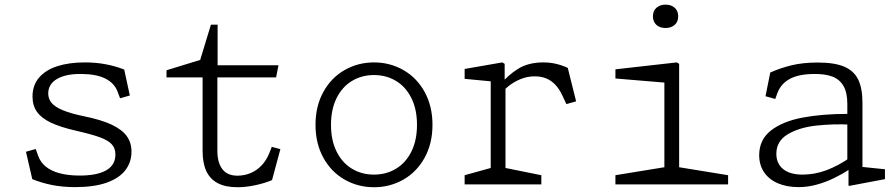

<svg xmlns="http://www.w3.org/2000/svg" viewBox="-20 -774 3760 806"><path d="M115.5 -22 89 -137 130 -148.5 140 -120.5Q150 -92 173.2 -73.8Q196.5 -55.5 231 -46.5Q265.5 -37.5 310.5 -37Q386.5 -36.5 425.5 -58.8Q464.5 -81 464.5 -125.5Q464.5 -151.5 449.2 -168.2Q434 -185 399 -197.8Q364 -210.5 298 -225.5Q233 -240.5 193.5 -259.2Q154 -278 135.2 -304.5Q116.5 -331 116.5 -368.5Q116.5 -416 143.8 -448Q171 -480 220.2 -496Q269.5 -512 336 -512Q383 -512 423.8 -504.2Q464.5 -496.5 501.5 -482L525 -373L484 -361.5L473.5 -389.5Q460.5 -424.5 423 -443.8Q385.5 -463 322 -463.5Q258 -464.5 220.2 -443Q182.5 -421.5 182.5 -381.5Q182.5 -359.5 196.2 -342.5Q210 -325.5 242.5 -311.8Q275 -298 330 -286.5Q404.5 -271.5 448.5 -250.8Q492.5 -230 512.2 -202.5Q532 -175 532 -137.5Q532 -93 506.2 -59.5Q480.5 -26 427.8 -7.2Q375 11.5 296 11.5Q243 11.5 199 2.8Q155 -6 115.5 -22Z M830.5 -140V-461.5L853 -449H679V-479L833.5 -526.5L808.5 -483.5L865.5 -670.5H893.5V-486.5L871 -500H1149L1139 -449H871L892.5 -461.5V-141Q892.5 -91 913.8 -63.5Q935 -36 978.5 -36.5Q1008 -37 1033.8 -48.2Q1059.5 -59.5 1079 -80.5Q1098.5 -101.5 1110 -130L1121 -157.5L1157 -148L1122 -18Q1093 -5.5 1053.2 3.2Q1013.5 12 977 12Q926.5 12 894.2 -5Q862 -22 846.2 -55.5Q830.5 -89 830.5 -140Z M1304.5 -250Q1304.5 -328.5 1337.5 -388.2Q1370.5 -448 1426.8 -480Q1483 -512 1550 -512Q1617 -512 1673.2 -480Q1729.5 -448 1762.5 -388.2Q1795.5 -328.5 1795.5 -250Q1795.5 -171.5 1762.5 -111.8Q1729.5 -52 1673.2 -20Q1617 12 1550 12Q1483 12 1426.8 -20Q1370.5 -52 1337.5 -111.8Q1304.5 -171.5 1304.5 -250ZM1730.5 -250Q1730.5 -315 1707 -362.2Q1683.5 -409.5 1642.5 -434.2Q1601.5 -459 1550 -459Q1498.5 -459 1457.5 -434.2Q1416.5 -409.5 1393 -362.2Q1369.5 -315 1369.5 -250Q1369.5 -185 1393 -137.8Q1416.5 -90.5 1457.5 -65.8Q1498.5 -41 1550 -41Q1601.5 -41 1642.5 -65.8Q1683.5 -90.5 1707 -137.8Q1730.5 -185 1730.5 -250Z M1930.5 -38.5 2051.5 -72 2040 -45V-457.5L2062 -430.5L1930.5 -443V-484.5L2088.5 -512L2098.5 -506V-426.5L2102 -419.5V-40L2086.5 -72L2252.5 -38.5V0H1930.5ZM2225 -453.5Q2192.5 -453.5 2164.2 -441.5Q2136 -429.5 2115.8 -413.2Q2095.5 -397 2075.5 -376.5V-414.5Q2112 -458.5 2155 -485.2Q2198 -512 2261 -512Q2288.5 -512 2313.5 -506.2Q2338.5 -500.5 2363.5 -489L2398.5 -348.5L2357.5 -337L2341.5 -371.5Q2328 -401 2310.5 -419Q2293 -437 2272 -445.2Q2251 -453.5 2225 -453.5Z M2563.5 -38.5 2784.5 -74.5 2769 -42.5V-452.5L2791 -425.5L2563.5 -444.5V-483L2821 -512L2831 -506V-42.5L2815.5 -74.5L3036.5 -38.5V0H2563.5ZM2721 -705.5Q2721 -728.5 2735.8 -741.5Q2750.5 -754.5 2774 -754.5Q2797.5 -754.5 2812.2 -741.5Q2827 -728.5 2827 -705.5Q2827 -682.5 2812.2 -669.5Q2797.5 -656.5 2774 -656.5Q2758.5 -656.5 2746.5 -662.2Q2734.5 -668 2727.8 -679.2Q2721 -690.5 2721 -705.5Z M3542 -68.5 3537 -79.5V-337.5Q3537 -386 3520.5 -413.8Q3504 -441.5 3473.5 -452.8Q3443 -464 3397 -463.5Q3332.5 -463 3295 -442.5Q3257.5 -422 3243 -382L3234.5 -358.5L3193.5 -370L3213.5 -469.5Q3257 -489 3304 -500.2Q3351 -511.5 3412.5 -511.5Q3482.5 -511.5 3523.2 -494.5Q3564 -477.5 3582.2 -440.8Q3600.5 -404 3600.5 -343V-50L3578 -75.5L3695 -63.5V-22L3547 6H3542ZM3167 -122.5Q3167 -187.5 3216.2 -226Q3265.5 -264.5 3348.5 -280.2Q3431.5 -296 3541 -296L3554.5 -251Q3474.5 -254.5 3404.2 -246.5Q3334 -238.5 3286.5 -210Q3239 -181.5 3239 -128Q3239 -101 3252 -81.2Q3265 -61.5 3289.5 -51.2Q3314 -41 3348.5 -41Q3399.5 -41 3448.8 -59.2Q3498 -77.5 3548.5 -112.5V-64.5Q3516.5 -43.5 3482.2 -26.8Q3448 -10 3409.5 0.8Q3371 11.5 3333 11.5Q3282 11.5 3244.5 -5Q3207 -21.5 3187 -51.8Q3167 -82 3167 -122.5Z"/></svg>

Font: Monaspace Xenon Var ExtraLight
Style: Regular
Weight: 200
Designer: Riley Cran and the Lettermatic Team
Version: Version 1.200 (Monaspace Xenon Var)